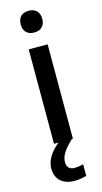

<svg xmlns="http://www.w3.org/2000/svg" viewBox="-146 -788 565 1059"><g transform="rotate(-15 137.0 -259.0)"><path d="M138 -745C103 -745 76 -728 76 -683C76 -639 103 -621 138 -621C170 -621 199 -639 199 -683C199 -728 170 -745 138 -745ZM115 114C115 76 140 43 185 0H191V-539H83V0H109C69 31 33 78 33 127C33 188 70 227 142 227C170 227 189 222 209 217V151C197 153 180 158 158 158C132 158 115 143 115 114Z"/></g></svg>

Font: Noto Sans Lisu Medium
Style: Regular
Weight: 500
Designer: Monotype Design Team. David Williams.
Foundry: Monotype Imaging Inc.
Version: Version 2.102